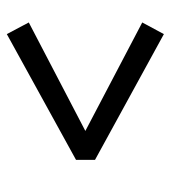

<svg xmlns="http://www.w3.org/2000/svg" viewBox="12 -616 512 577"><g transform="rotate(-90 268.5 -327.0)"><path d="M77 -298 455 -91 490 -156 164 -327 490 -497 455 -563 77 -355Z"/></g></svg>

Font: Source Serif Pro Semibold
Style: Italic
Weight: 600
Italic angle: -12°
Designer: Frank Grießhammer
Foundry: Adobe Systems Incorporated
Version: Version 3.001;hotconv 1.0.111;makeotfexe 2.5.65597